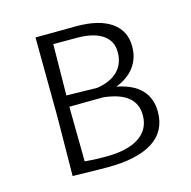

<svg xmlns="http://www.w3.org/2000/svg" viewBox="-76 -531 605 609"><g transform="rotate(-15 226.5 -227.0)"><path d="M405 -127Q405 -63 354 -30.5Q303 2 206 2Q177 2 91 0L93 -195L91 -455L226 -456Q300 -456 340 -428Q380 -400 380 -348Q380 -310 359 -281.5Q338 -253 298 -238Q351 -228 378 -200Q405 -172 405 -127ZM217 -420H140L138 -252L239 -250Q284 -257 307.5 -281Q331 -305 331 -343Q331 -380 301.5 -400Q272 -420 217 -420ZM356 -129Q356 -205 249 -216L138 -215V-198L140 -35Q169 -32 208 -32Q280 -32 318 -57Q356 -82 356 -129Z"/></g></svg>

Font: Luna Sans Light
Style: Regular
Weight: 300
Designer: Juan Pablo del Peral
Foundry: Huerta Tipografica
Version: Version 2.001; ttfautohint (v1.5)